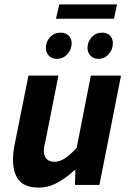

<svg xmlns="http://www.w3.org/2000/svg" viewBox="-20 -839 585 871"><path d="M431 0H320L322 -67H318Q284 -35 242.5 -11.5Q201 12 156 12Q94 12 66.5 -20.5Q39 -53 39 -116Q39 -133 41 -150Q43 -167 47 -186L109 -496H245L187 -203Q183 -188 181 -177Q179 -166 179 -156Q179 -105 229 -105Q271 -105 328 -169L392 -496H529ZM249 -819H511L497 -754H234ZM237 -572Q215 -572 201.5 -586.5Q188 -601 188 -621Q188 -650 207 -670.5Q226 -691 255 -691Q278 -691 291.5 -677.5Q305 -664 305 -643Q305 -614 285.5 -593Q266 -572 237 -572ZM426 -572Q404 -572 390.5 -586.5Q377 -601 377 -621Q377 -650 396 -670.5Q415 -691 443 -691Q466 -691 479 -677.5Q492 -664 492 -643Q492 -614 473 -593Q454 -572 426 -572Z"/></svg>

Font: mr_Source Sans Pro
Style: Bold Italic
Weight: 700
Italic angle: -11°
Designer: Paul D. Hunt
Foundry: Adobe Systems Incorporated
Version: Version 1.036;July 10, 2024;FontCreator 11.5.0.2430 64-bit